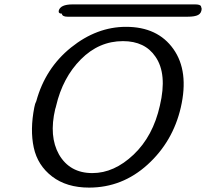

<svg xmlns="http://www.w3.org/2000/svg" viewBox="-20 -832 937 873"><path d="M261 -770Q254 -770 250.5 -772.5Q247 -775 247 -778Q247 -781 247 -783Q254 -812 310 -812H860H864H867Q891 -812 894 -803Q897 -793 897 -792Q896 -772 881 -764Q866 -756 833 -756H287Q263 -756 261 -770ZM136 -344Q139 -361 145 -372Q186 -522 303 -616Q420 -710 553 -710Q697 -710 768.5 -609Q840 -508 802 -343Q766 -188 651 -83.5Q536 21 385 21Q283 21 217 -29.5Q151 -80 133.5 -161Q116 -242 136 -344ZM235 -350Q235 -349 233.5 -344Q232 -339 231 -336Q202 -212 248 -130Q297 -45 400 -45Q499 -45 587.5 -129Q676 -213 707 -352Q741 -496 687 -574Q639 -645 539 -645Q430 -645 347.5 -562Q265 -479 235 -350Z"/></svg>

Font: Coval
Style: Book Italic
Weight: 350
Foundry: Context Ltd
Version: Version 001.000